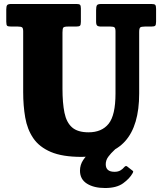

<svg xmlns="http://www.w3.org/2000/svg" viewBox="-20 -770 816 965"><path d="M535.5 -636.5H489Q473.5 -636.5 468.2 -641.5Q463 -646.5 463 -661.5V-718Q463 -736.5 467 -743.2Q471 -750 489 -750H741Q756 -750 760.2 -745.5Q764.5 -741 764.5 -725V-661.5Q764.5 -645 760 -640.8Q755.5 -636.5 740.5 -636.5H708Q690 -636.5 684.8 -632Q679.5 -627.5 679.5 -609V-300Q679.5 -139 608.8 -60.2Q538 18.5 389.5 18.5Q294 18.5 235.8 -6.2Q177.5 -31 147.2 -75.5Q117 -120 106.8 -179.2Q96.5 -238.5 96.5 -307.5V-612.5Q96.5 -628.5 91 -632.5Q85.5 -636.5 70 -636.5H38Q21 -636.5 16.2 -640.2Q11.5 -644 11.5 -661V-722.5Q11.5 -739 16.2 -744.5Q21 -750 37 -750H365Q378 -750 382.2 -745.8Q386.5 -741.5 386.5 -727.5V-660.5Q386.5 -645.5 382.2 -641Q378 -636.5 362 -636.5H321Q302 -636.5 298 -631Q294 -625.5 294 -606.5V-324.5Q294 -252.5 304 -203.5Q314 -154.5 342.2 -129.8Q370.5 -105 425 -105Q491.5 -105 526 -148Q560.5 -191 560.5 -300V-611.5Q560.5 -628 555.5 -632.2Q550.5 -636.5 535.5 -636.5ZM508 175Q452 175 417 153Q382 131 382 88Q382 58.5 398 34.5Q414 10.5 438.5 -9.5Q463 -29.5 489 -45.8Q515 -62 535 -75.5Q543.5 -81 555 -76.8Q566.5 -72.5 570 -69.5Q581.5 -60 585.2 -55.2Q589 -50.5 583 -44Q571.5 -31 554.5 -15.5Q537.5 0 524.5 17.5Q511.5 35 511.5 55.5Q511.5 93.5 555.5 93.5Q573.5 93.5 585.2 86.5Q597 79.5 604.5 70Q612.5 61 619 66.5L644.5 86.5Q649.5 89.5 649.5 92Q649.5 94.5 646.5 100.5Q631.5 127.5 598.8 151.2Q566 175 508 175Z"/></svg>

Font: Besley* Narrow Heavy
Style: Regular
Weight: 800
Width: 4
Designer: Owen Earl
Foundry: indestructible type*
Version: Version 3.000; ttfautohint (v1.8.3)